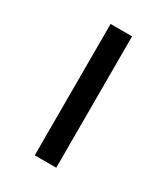

<svg xmlns="http://www.w3.org/2000/svg" viewBox="-121 -498 484 557"><g transform="rotate(30 121.0 -220.0)"><path d="M157 0H85V-440H157Z"/></g></svg>

Font: Tilda Sans
Style: Regular
Weight: 400
Designer: ParaType Ltd
Foundry: ParaType Ltd
Version: Version 1.002W